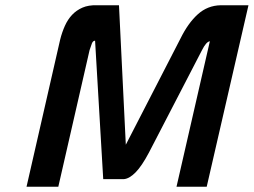

<svg xmlns="http://www.w3.org/2000/svg" viewBox="-20 -711 966 731"><path d="M209 -560Q216 -588 227 -612.5Q238 -637 254.5 -654.5Q271 -672 294 -682Q317 -692 349 -691H433L459 -160L667 -564Q696 -623 733 -656.5Q770 -690 820 -691H926L767 0H652L779 -554Q765 -552 749 -520L547 -130Q520 -79 496.5 -55Q473 -31 452 -29H373L342 -556Q334 -556 330 -546Q326 -536 321 -520L202 0H81Z"/></svg>

Font: Panefresco 800wt
Style: Italic
Weight: 800
Foundry: Campivisivi & Chank Co
Version: Version 1.001